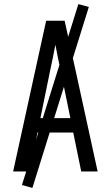

<svg xmlns="http://www.w3.org/2000/svg" viewBox="-20 -836 540 936"><path d="M44 0 205 -735H295L349 -490L456 0H376L337 -190H163L124 0ZM323 -260 276 -490Q269 -522 262.5 -554Q256 -586 250 -618Q244 -586 237.5 -554Q231 -522 224 -490L177 -260ZM138 80 87 66 362 -816 413 -802Z"/></svg>

Font: Iosevka SS04
Style: Regular
Weight: 400
Monospace: yes
Designer: Belleve Invis
Foundry: Belleve Invis
Version: Version 19.0.0; ttfautohint (v1.8.4)